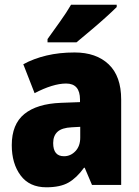

<svg xmlns="http://www.w3.org/2000/svg" viewBox="-20 -786 590 816"><path d="M297 -563Q389 -563 442 -512.5Q495 -462 495 -363V0H371L340 -73H337Q306 -30 271 -10Q236 10 177 10Q105 10 67.5 -40.5Q30 -91 30 -169Q30 -258 83.5 -301.5Q137 -345 239 -349L320 -352V-363Q320 -431 261 -431Q233 -431 199 -420.5Q165 -410 127 -390L79 -513Q123 -537 177.5 -550Q232 -563 297 -563ZM285 -245Q243 -243 224.5 -226Q206 -209 206 -178Q206 -122 252 -122Q280 -122 300.5 -143.5Q321 -165 321 -201V-247ZM476 -756Q458 -738 427.5 -710.5Q397 -683 363.5 -655Q330 -627 305 -606H182V-620Q207 -655 235 -694Q263 -733 282 -766H476Z"/></svg>

Font: Noto Sans Oriya Cond Blk
Style: Regular
Weight: 900
Width: 3
Designer: Amélie Bonet and Sol Matas
Foundry: Google LLC
Version: Version 2.006; ttfautohint (v1.8.4.7-5d5b)